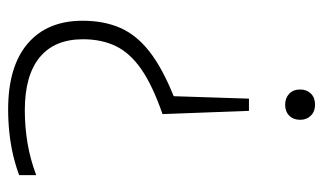

<svg xmlns="http://www.w3.org/2000/svg" viewBox="-181 -608 794 472"><g transform="rotate(-90 216.0 -372.0)"><path d="M179.5 -157 171.5 -369.5Q241 -393.5 281.2 -421.2Q321.5 -449 338.5 -484Q355.5 -519 355.5 -565Q355.5 -635 311 -671.5Q266.5 -708 181 -708Q140.5 -708 101 -701.5Q61.5 -695 21.5 -680V-722Q44.5 -730.5 71 -736.8Q97.5 -743 126 -746Q154.5 -749 183 -749Q288.5 -749 344.8 -701Q401 -653 401 -566Q401 -513.5 383.5 -473.5Q366 -433.5 325.5 -401.8Q285 -370 215.5 -342L209.5 -157ZM194.5 5.5Q178 5.5 167.8 -4.8Q157.5 -15 157.5 -31Q157.5 -48 167.8 -58Q178 -68 194.5 -68Q211 -68 221.5 -58Q232 -48 232 -31Q232 -15 222 -4.8Q212 5.5 194.5 5.5Z"/></g></svg>

Font: Encode Sans SC Condensed Thin ExtraLight
Style: Regular
Weight: 250
Version: Version 3.002